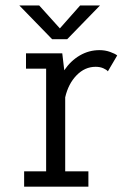

<svg xmlns="http://www.w3.org/2000/svg" viewBox="-20 -700 490 720"><path d="M355 -679.5 232 -553H175.5L52.5 -679.5H127L204.5 -593.5L280.5 -679.5ZM224.5 -57.5H311.5V0H70.5V-57.5H153V-442.5H77.5V-500H213.5L221 -436.5Q245 -472 279.2 -492Q313.5 -512 353 -512Q374.5 -512 393.2 -505.2Q412 -498.5 419.5 -492L384.5 -432.5Q380 -438.5 367.5 -444Q355 -449.5 338.5 -449.5Q298 -449.5 267 -417.5Q236 -385.5 224.5 -335Z"/></svg>

Font: League Mono Condensed Light
Style: Regular
Weight: 300
Width: 1
Designer: Tyler Finck
Foundry: The League of Moveable Type / Tyler Finck
Version: Version 2.210